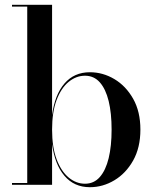

<svg xmlns="http://www.w3.org/2000/svg" viewBox="-20 -770 650 800"><path d="M354.5 10Q289 10 248.5 -37.5Q208 -85 197 -170.5V0H30V-7.5H93.5V-742.5H30V-750H197V-289.5Q208 -375 248.5 -422Q289 -469 354.5 -469Q408.5 -469 456.5 -440.5Q504.5 -412 534.8 -358.5Q565 -305 565 -230Q565 -155 534.8 -101.2Q504.5 -47.5 456.5 -18.8Q408.5 10 354.5 10ZM334 -4.5Q371.5 -4.5 396 -32.5Q420.5 -60.5 432.8 -111Q445 -161.5 445 -230Q445 -298.5 432.8 -348.8Q420.5 -399 396 -426.8Q371.5 -454.5 334 -454.5Q297.5 -454.5 266.2 -429Q235 -403.5 216 -353.8Q197 -304 197 -230Q197 -156 216 -106Q235 -56 266.2 -30.2Q297.5 -4.5 334 -4.5Z"/></svg>

Font: BodoniModa_28ptMedium
Style: Regular
Weight: 500
Designer: Owen Earl
Foundry: indestructible type
Version: Version 2.004